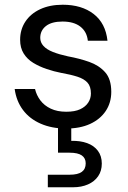

<svg xmlns="http://www.w3.org/2000/svg" viewBox="-20 -531 541 811"><path d="M259 12Q199 12 152 -8.5Q105 -29 77 -66.5Q49 -104 42 -155H128Q134 -129 150.5 -107Q167 -85 194.5 -72Q222 -59 260 -59Q296 -59 318.5 -69.5Q341 -80 352.5 -97.5Q364 -115 364 -136Q364 -166 349.5 -182Q335 -198 307 -207Q279 -216 239 -223Q208 -229 177 -239.5Q146 -250 120.5 -265.5Q95 -281 80 -305Q65 -329 65 -363Q65 -406 87 -439.5Q109 -473 149.5 -492Q190 -511 245 -511Q325 -511 375.5 -472Q426 -433 434 -359H351Q347 -397 319.5 -418.5Q292 -440 244 -440Q198 -440 174 -421Q150 -402 150 -371Q150 -352 163.5 -337Q177 -322 203.5 -311.5Q230 -301 267 -293Q316 -284 357 -269.5Q398 -255 424 -226Q450 -197 450 -143Q450 -97 426.5 -62Q403 -27 360.5 -7.5Q318 12 259 12ZM182 260V207H274Q309 207 325.5 195Q342 183 342 159Q342 137 325.5 125.5Q309 114 274 114H225V-6H281V64Q319 63 348 73.5Q377 84 393.5 106Q410 128 410 160Q410 191 394.5 213.5Q379 236 351.5 248Q324 260 289 260Z"/></svg>

Font: DM Sans 20pt
Style: Regular
Weight: 400
Version: Version 4.004;gftools[0.9.30]